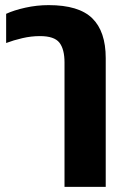

<svg xmlns="http://www.w3.org/2000/svg" viewBox="-20 -570 487 750"><path d="M232 160V-326Q232 -378 212 -403.5Q192 -429 136 -429Q102 -429 67.5 -421Q33 -413 4 -402V-516Q34 -530 79 -540Q124 -550 170 -550Q288 -550 340.5 -498.5Q393 -447 393 -343V160Z"/></svg>

Font: Kanit SemiBold
Style: Regular
Weight: 600
Designer: Katatrad Team
Foundry: CadsonDemak
Version: Version 2.000; ttfautohint (v1.8.3)